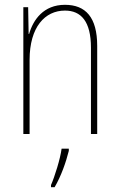

<svg xmlns="http://www.w3.org/2000/svg" viewBox="-20 -557 498 798"><path d="M250 -537C161 -537 118 -475 101 -416H99L97 -527H77V0H103V-308C103 -445 167 -513 250 -513C317 -513 358 -468 358 -359V0H384V-366C384 -485 336 -537 250 -537ZM266 70V61H236C231 102 207 178 192 212V221H207C234 175 254 118 266 70Z"/></svg>

Font: Noto Sans Lao UI Cond Thin
Style: Regular
Weight: 100
Width: 3
Designer: Monotype Design Team
Foundry: Monotype Imaging Inc.
Version: Version 2.000